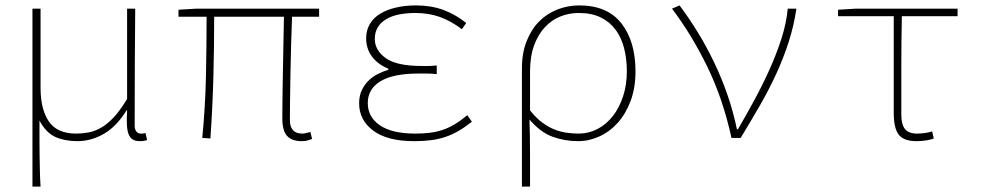

<svg xmlns="http://www.w3.org/2000/svg" viewBox="-20 -510 3640 710"><path d="M100 180V-478H130V-184Q130 -106 160.5 -61Q191 -16 262 -16Q284 -16 306.5 -20Q329 -24 352.5 -37Q376 -50 400 -75.5Q424 -101 450 -144V-478H480Q479 -369 478.5 -262Q478 -155 478 -46Q478 -31 484.5 -23.5Q491 -16 500 -16Q503 -16 506.5 -16Q510 -16 518 -18L524 8Q518 10 512 11Q506 12 498 12Q483 12 473 7Q463 2 457 -10.5Q451 -23 449.5 -45Q448 -67 450 -102H448Q411 -42 364 -15Q317 12 266 12Q221 12 186 -3Q151 -18 126 -64Q126 -19 126 12.5Q126 44 126.5 70.5Q127 97 127.5 122.5Q128 148 130 180Z M1096 12Q1059 12 1041.5 -7.5Q1024 -27 1024 -72Q1024 -97 1024.5 -141Q1025 -185 1026 -237.5Q1027 -290 1028 -345.5Q1029 -401 1030 -448H772Q772 -335 769 -223Q766 -111 758 2L728 0Q739 -113 741.5 -224.5Q744 -336 744 -448H640V-474L706 -478H1160V-448H1060Q1058 -400 1056.5 -343.5Q1055 -287 1054 -233.5Q1053 -180 1052.5 -135.5Q1052 -91 1052 -66Q1052 -16 1098 -16Q1103 -16 1109.5 -17.5Q1116 -19 1128 -22L1134 4Q1125 7 1117 9.5Q1109 12 1096 12Z M1512 12Q1412 12 1360 -27Q1308 -66 1308 -128Q1308 -155 1317.5 -175.5Q1327 -196 1342 -211Q1357 -226 1376.5 -236Q1396 -246 1416 -252V-256Q1377 -272 1355.5 -301Q1334 -330 1334 -368Q1334 -398 1347.5 -421Q1361 -444 1385.5 -459Q1410 -474 1444 -482Q1478 -490 1518 -490Q1574 -490 1619 -473.5Q1664 -457 1704 -425L1688 -402Q1647 -433 1606 -447.5Q1565 -462 1516 -462Q1483 -462 1455.5 -456.5Q1428 -451 1408 -439Q1388 -427 1377 -409Q1366 -391 1366 -366Q1366 -324 1406.5 -295Q1447 -266 1540 -266Q1554 -266 1565 -266Q1576 -266 1595 -268V-236Q1574 -238 1558.5 -238Q1543 -238 1526 -238Q1434 -238 1387 -209.5Q1340 -181 1340 -129Q1340 -77 1385 -46.5Q1430 -16 1516 -16Q1544 -16 1569 -19Q1594 -22 1616.5 -29.5Q1639 -37 1661.5 -50.5Q1684 -64 1708 -84L1725 -60Q1700 -40 1676 -26Q1652 -12 1626.5 -3.5Q1601 5 1573 8.5Q1545 12 1512 12Z M1910 180V-257Q1910 -314 1927.5 -358Q1945 -402 1974 -431Q2003 -460 2041.5 -475Q2080 -490 2122 -490Q2226 -490 2278 -423.5Q2330 -357 2330 -246Q2330 -185 2312 -137Q2294 -89 2264.5 -56Q2235 -23 2196.5 -5.5Q2158 12 2118 12Q2068 12 2023 -4.5Q1978 -21 1938 -68Q1939 -32 1939.5 -2Q1940 28 1940 56.5Q1940 85 1940 114.5Q1940 144 1940 180ZM2120 -16Q2157 -16 2189.5 -33Q2222 -50 2246 -80.5Q2270 -111 2284 -153.5Q2298 -196 2298 -246Q2298 -292 2288 -331.5Q2278 -371 2256.5 -400Q2235 -429 2201.5 -445.5Q2168 -462 2120 -462Q2085 -462 2053 -449.5Q2021 -437 1995.5 -410Q1970 -383 1955 -342Q1940 -301 1940 -244V-102Q1962 -74 1985 -57Q2008 -40 2031 -31Q2054 -22 2076.5 -19Q2099 -16 2120 -16Z M2685 0Q2653 -146 2595 -264.5Q2537 -383 2465 -478L2493 -490Q2526 -446 2558.5 -393.5Q2591 -341 2619.5 -282Q2648 -223 2670 -159.5Q2692 -96 2705 -32H2709Q2738 -82 2768.5 -138Q2799 -194 2825 -251.5Q2851 -309 2869.5 -366.5Q2888 -424 2893 -478H2925Q2916 -416 2897 -356.5Q2878 -297 2851 -238Q2824 -179 2790 -120Q2756 -61 2719 0Z M3369 12Q3322 12 3303.5 -12Q3285 -36 3285 -92V-450H3079V-474L3145 -478H3521V-450H3315Q3313 -358 3313 -268Q3313 -178 3313 -86Q3313 -50 3326.5 -33Q3340 -16 3371 -16Q3401 -16 3427 -24L3433 2Q3424 6 3406.5 9Q3389 12 3369 12Z"/></svg>

Font: Source Code Pro ExtraLight
Style: Regular
Weight: 200
Monospace: yes
Designer: Paul D. Hunt, Teo Tuominen
Foundry: Adobe Systems Incorporated
Version: Version 2.030;PS 1.000;hotconv 16.6.51;makeotf.lib2.5.65220